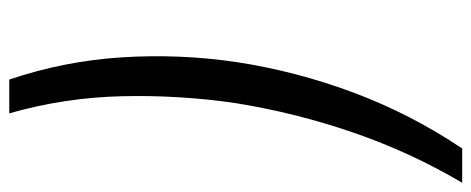

<svg xmlns="http://www.w3.org/2000/svg" viewBox="-322 -497 1019 415"><g transform="rotate(90 187.5 -289.5)"><path d="M301 -779H375Q309 -667 266.5 -543.5Q224 -420 203 -290Q185 -167 188 -43Q191 81 225 200H152Q112 82 104 -42.5Q96 -167 114 -290Q134 -421 180.5 -545Q227 -669 301 -779Z"/></g></svg>

Font: Von Book
Style: Italic
Weight: 400
Version: Version 4.000; ttfautohint (v1.8.4.7-5d5b)